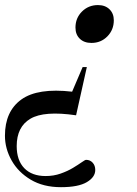

<svg xmlns="http://www.w3.org/2000/svg" viewBox="-42 -542 552 776"><path d="M327.5 -368.5Q298 -368.5 280.5 -385.5Q263 -402.5 263 -430.5Q263 -469 289.2 -495.2Q315.5 -521.5 354 -521.5Q383 -521.5 400.5 -504.5Q418 -487.5 418 -460Q418 -421.5 392 -395Q366 -368.5 327.5 -368.5ZM204.5 214.5Q133 214.5 82.2 184.2Q31.5 154 4.8 106.2Q-22 58.5 -22 6.5Q-22 -92 44.2 -139.8Q110.5 -187.5 249.5 -171.5L292 -271H309L265.5 -76Q136.5 -95 81 -62.2Q25.5 -29.5 25.5 48.5Q25.5 106 56.2 137.8Q87 169.5 142.5 169.5Q175 169.5 203.2 159.5Q231.5 149.5 253 136.5Q274.5 123.5 288.2 113.8Q302 104 306 104Q322 104 332.5 115.5Q343 127 343 145Q343 174 308.8 194.2Q274.5 214.5 204.5 214.5Z"/></svg>

Font: Newsreader 72pt Medium
Style: Italic
Weight: 500
Italic angle: -17°
Designer: Hugues Gentile
Foundry: Production Type
Version: Version 1.003; ttfautohint (v1.8.3)